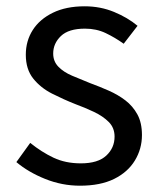

<svg xmlns="http://www.w3.org/2000/svg" viewBox="-20 -577 508 610"><path d="M234 13Q177 13 123.5 -8.5Q70 -30 32 -62L76 -123Q112 -94 150 -76Q188 -58 237 -58Q291 -58 317.5 -82.5Q344 -107 344 -143Q344 -171 325.5 -189.5Q307 -208 278.5 -221.5Q250 -235 220 -246Q182 -261 145.5 -279.5Q109 -298 85.5 -327.5Q62 -357 62 -403Q62 -447 84 -481.5Q106 -516 148 -536.5Q190 -557 249 -557Q299 -557 342.5 -539Q386 -521 417 -495L373 -438Q345 -458 315.5 -472Q286 -486 250 -486Q198 -486 173.5 -462.5Q149 -439 149 -407Q149 -382 165.5 -365Q182 -348 209 -336.5Q236 -325 266 -313Q296 -302 325.5 -289Q355 -276 378.5 -258Q402 -240 416.5 -213.5Q431 -187 431 -148Q431 -104 408.5 -67Q386 -30 342.5 -8.5Q299 13 234 13Z"/></svg>

Font: Noto Sans SC Thin
Style: Regular
Weight: 400
Version: Version 2.004-H2;hotconv 1.0.118;makeotfexe 2.5.65603